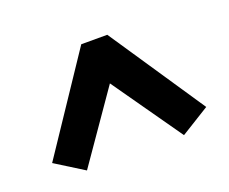

<svg xmlns="http://www.w3.org/2000/svg" viewBox="-74 -826 729 610"><g transform="rotate(-20 291.0 -520.5)"><path d="M127 -329 31 -389 247 -712H335L552 -389L455 -329L290 -564Z"/></g></svg>

Font: Literata
Style: Bold
Weight: 700
Designer: Latin by Veronika Burian and Jose Scaglione. Greek by Irene Vlachou. Cyrillic by Vera Evstafieva.
Foundry: TypeTogether
Version: Version 3.103; ttfautohint (v1.8.4.7-5d5b);gftools[0.9.29]